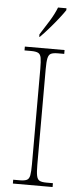

<svg xmlns="http://www.w3.org/2000/svg" viewBox="-62 -964 422 997"><g transform="rotate(5 149.5 -465.5)"><path d="M45 0V-20H79Q104 -20 116 -26Q128 -32 131.5 -51Q135 -70 135 -108V-606Q135 -645 131.5 -663.5Q128 -682 116 -688Q104 -694 79 -694H45V-714H252V-694H219Q194 -694 182.5 -688Q171 -682 167 -663.5Q163 -645 163 -606V-108Q163 -70 167 -51Q171 -32 182.5 -26Q194 -20 219 -20H252V0ZM115 -784Q137 -818 161.5 -857.5Q186 -897 199 -931H243V-921Q232 -904 210 -876Q188 -848 163 -819.5Q138 -791 118 -771H115Z"/></g></svg>

Font: Noto Serif Bengali SemiCondensed Thin
Style: Regular
Weight: 100
Width: 4
Designer: Juan Bruce, Universal Thirst, Indian Type Foundry and the Monotype Design Team.
Foundry: Monotype Imaging Inc.
Version: Version 2.003; ttfautohint (v1.8.4.7-5d5b)